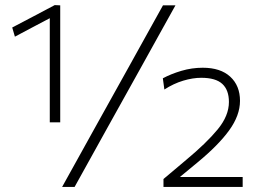

<svg xmlns="http://www.w3.org/2000/svg" viewBox="-20 -734 1018 754"><path d="M175.5 -253.5V-662.5Q144 -646 110 -628Q76 -610 38.5 -590L28 -626Q70.5 -648.5 112.2 -670.2Q154 -692 195 -714L216.5 -713V-253.5ZM224 0Q254.5 -55 283.8 -107.8Q313 -160.5 351 -229L489 -477Q528.5 -548 558.2 -601.8Q588 -655.5 620 -713H669Q637 -655.5 607.2 -601.8Q577.5 -548 538 -477L400 -229Q362 -160.5 332.8 -107.8Q303.5 -55 273 0ZM622 0V-31Q644 -49.5 666.2 -68.2Q688.5 -87 711 -106Q790.5 -172 834.8 -225.8Q879 -279.5 879 -333.5Q879 -380.5 853 -404.5Q827 -428.5 770.5 -428.5Q737 -428.5 699.5 -417.2Q662 -406 625.5 -382.5L619.5 -426.5Q651 -443.5 692.2 -455.8Q733.5 -468 776 -468Q846 -468 884.2 -432.8Q922.5 -397.5 922.5 -338Q922.5 -281 880.2 -222.5Q838 -164 755.5 -96L686.5 -39H933V0Z"/></svg>

Font: Commissioner ExtraLight
Style: Regular
Weight: 200
Designer: Kostas Bartsokas
Foundry: Kostas Bartsokas
Version: Version 1.000; ttfautohint (v1.8.3)